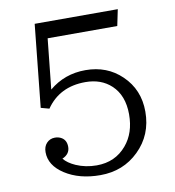

<svg xmlns="http://www.w3.org/2000/svg" viewBox="-86 -836 851 932"><g transform="rotate(-10 340.0 -370.5)"><path d="M147 -759.8H556.6L540 -679.7H196.8L170.9 -431.6Q247.1 -495.6 350.1 -495.6Q456.5 -495.6 527.8 -426.8Q602.1 -355.5 602.1 -247.1Q602.1 -132.3 523.9 -56.2Q447.3 19 334 19Q230.5 19 159.7 -26.9Q90.8 -71.8 90.8 -136.7Q90.8 -164.6 106.4 -181.2Q122.6 -198.7 147.5 -198.7Q166.5 -198.7 181.2 -189.5Q203.6 -175.3 203.6 -143.6Q203.6 -107.9 166 -91.8Q184.6 -68.4 223.1 -51.3Q270 -30.8 324.7 -30.8Q416.5 -30.8 472.2 -97.2Q522 -155.8 522 -247.6Q522 -341.3 466.8 -392.6Q417.5 -438.5 339.8 -438.5Q212.4 -438.5 146 -341.8L105 -353Z"/></g></svg>

Font: BIZ UDPMincho
Style: Regular
Weight: 400
Designer: TypeBank Co., Ltd.
Foundry: Morisawa Inc.
Version: Version 1.06